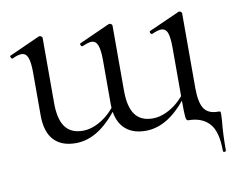

<svg xmlns="http://www.w3.org/2000/svg" viewBox="-64 -479 871 698"><g transform="rotate(-10 372.0 -129.5)"><path d="M334 -109V-268Q334 -307 327 -324.5Q320 -342 304 -342Q293 -342 270 -332H269Q265 -332 263 -337.5Q261 -343 265 -344L376 -394L380 -395Q383 -395 386.5 -392.5Q390 -390 390 -387V-146Q390 -87 411 -58Q432 -29 476 -29Q511 -29 547.5 -52.5Q584 -76 609 -116L614 -104Q572 -45 530 -17Q488 11 443 11Q391 11 362.5 -19.5Q334 -50 334 -109ZM76 -111V-268Q76 -307 69 -324.5Q62 -342 46 -342Q32 -342 12 -332H11Q7 -332 5 -337.5Q3 -343 7 -344L118 -394L122 -395Q125 -395 128.5 -392.5Q132 -390 132 -387V-146Q132 -87 153 -58Q174 -29 218 -29Q253 -29 289.5 -52.5Q326 -76 351 -116L356 -104Q314 -45 272 -17Q230 11 185 11Q132 11 104 -19.5Q76 -50 76 -111ZM601 0Q594 0 592.5 -15Q591 -30 591 -76V-268Q591 -308 584.5 -325Q578 -342 561 -342Q550 -342 527 -332H526Q522 -332 520 -337.5Q518 -343 522 -344L634 -394L637 -395Q640 -395 643.5 -392.5Q647 -390 647 -387V-111Q647 -58 662 -35Q677 -12 713 -12Q721 -12 722 -10.5Q723 -9 723 0L722 22Q717 67 717 131Q717 136 711.5 136Q706 136 706 131Q706 59 678.5 29.5Q651 0 601 0Z"/></g></svg>

Font: Cormorant Infant
Style: Regular
Weight: 400
Designer: Christian Thalmann (Catharsis Fonts)
Foundry: Catharsis Fonts
Version: Version 4.000